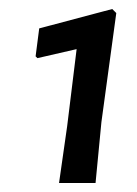

<svg xmlns="http://www.w3.org/2000/svg" viewBox="-20 -726 304 426"><path d="M229 -706 238 -697 205 -455 192 -320H111L129 -446L150 -617L63 -597L59 -601L67 -663Z"/></svg>

Font: Alegreya Sans Medium
Style: Italic
Weight: 500
Italic angle: -7°
Designer: Juan Pablo del Peral
Foundry: Huerta Tipografica
Version: Version 2.007